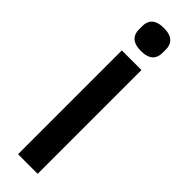

<svg xmlns="http://www.w3.org/2000/svg" viewBox="-308 -914 913 913"><g transform="rotate(45 148.0 -457.5)"><path d="M148 -760C206 -760 227 -788 227 -825V-850C227 -887 206 -915 148 -915C90 -915 69 -887 69 -850V-825C69 -788 90 -760 148 -760ZM82 0H214V-698H82Z"/></g></svg>

Font: Braiins Sans SemiBold
Style: Regular
Weight: 600
Designer: Mike Abbink, Paul van der Laan, Pieter van Rosmalen, Jiri Chlebus, Lubos Buracinsky
Foundry: Bold Monday, Sudetype
Version: Version 1.000;hotconv 1.0.109;makeotfexe 2.5.65596